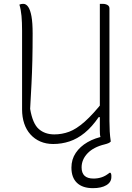

<svg xmlns="http://www.w3.org/2000/svg" viewBox="-20 -730 690 1000"><path d="M557 7Q554 8 551.5 8.5Q549 9 546 9.5Q543 10 540 10Q529 10 522 7Q515 4 510.5 -2Q506 -8 503.5 -15.5Q501 -23 500.5 -32Q500 -41 500 -50Q500 -133 500 -215.5Q500 -298 500 -380.5Q500 -463 500 -545.5Q500 -628 500 -710Q503 -710 505.5 -710Q508 -710 510 -710Q512 -710 515 -710Q524 -710 532 -707.5Q540 -705 545 -700Q550 -695 550 -687Q550 -613 550 -539.5Q550 -466 550 -392.5Q550 -319 550 -246Q550 -173 550 -100Q550 -72 551.5 -45.5Q553 -19 557 7ZM257 20Q220 20 190 7Q160 -6 138.5 -30Q117 -54 106 -87Q95 -120 95 -160Q95 -229 95 -297Q95 -365 95 -433.5Q95 -502 95 -570Q95 -614 92 -647Q89 -680 81 -706Q86 -708 90.5 -709Q95 -710 101 -710Q116 -710 127 -694Q138 -678 144 -644.5Q150 -611 150 -556Q150 -477 148.5 -414.5Q147 -352 144 -293Q141 -234 137 -163Q150 -86 182 -58Q214 -30 263 -30Q303 -30 340.5 -44Q378 -58 421.5 -96.5Q465 -135 521 -206V-120H494Q459 -69 421 -38Q383 -7 342 6.5Q301 20 257 20ZM525 -21Q533 -23 540 -17Q547 -11 557 7Q553 12 545 15.5Q537 19 525 22Q467 36 436 68.5Q405 101 405 142Q405 171 420.5 185.5Q436 200 467 200Q490 200 510.5 193Q531 186 550 170H556Q558 173 559 176.5Q560 180 560 183.5Q560 187 560 192Q560 219 534 234.5Q508 250 464 250Q410 250 381 222.5Q352 195 352 143Q352 100 374.5 66.5Q397 33 436 10.5Q475 -12 525 -21Z"/></svg>

Font: Recursive Casual Light
Style: Regular
Weight: 300
Version: Version 1.047